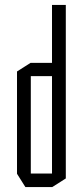

<svg xmlns="http://www.w3.org/2000/svg" viewBox="-20 -759 335 779"><path d="M246 -451 191 -504V-739H247V-451ZM105 -450V-504H204L247 -451V-450ZM83 0 49 -54V-55H191V0ZM49 -55V-469L104 -504H105V-55ZM191 0V-450H247V-35L192 0Z"/></svg>

Font: Foldit Light
Style: Regular
Weight: 300
Version: Version 1.003